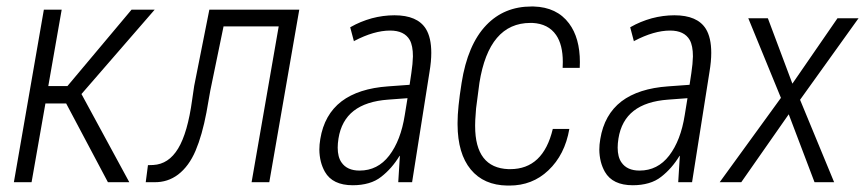

<svg xmlns="http://www.w3.org/2000/svg" viewBox="-20 -558 2650 588"><path d="M182.6 -241.2H119.1L76.7 0H22.5L114.3 -528.3H168.9L127.9 -294.4H186.5L382.8 -528.3H453.6L229.5 -270L376 0H310.5Z M896.5 -528.3 804.7 0H750.5L833.5 -477.1H664.6L624 -280.3L612.3 -213.9Q599.1 -144 578.9 -96.4Q558.6 -48.8 525.4 -23.4Q493.7 0.5 453.1 0Q450.7 0 448.2 0H426.3L433.1 -52.2L449.2 -52.7Q496.6 -55.2 525.6 -103.3Q554.7 -151.4 568.4 -252L574.7 -294.9L621.1 -528.3Z M1219.7 -206.1 1228 -257.3 1168.9 -252.9Q1101.1 -248 1063.2 -218.5Q1025.4 -189 1016.6 -133.8Q1014.2 -118.7 1014.2 -106Q1014.2 -77.1 1025.9 -60.5Q1043 -35.6 1081.1 -35.6Q1136.7 -35.6 1171.9 -81.5Q1207.5 -127.9 1219.7 -206.1ZM1118.7 -502Q1153.3 -511.2 1188 -511.2Q1258.3 -511.2 1284.2 -469.7Q1300.8 -442.9 1300.8 -396Q1300.8 -370.1 1295.4 -337.9L1242.2 -1V0H1240.7H1200.7H1199.7V-1L1204.6 -80.6H1203.6Q1180.2 -42 1147.5 -16.6Q1130.9 -3.4 1108.9 2.9Q1086.9 9.3 1060.5 9.3Q998.5 9.3 975.1 -31.7Q958.5 -61 958 -99.6Q958 -115.2 960.9 -132.3Q973.1 -207 1025.9 -247.6Q1078.1 -287.1 1168.5 -293.5L1234.4 -298.3L1239.7 -334Q1244.1 -363.3 1244.6 -385.3Q1244.6 -418 1234.9 -435.5Q1218.3 -464.4 1174.8 -464.4Q1125.5 -464.4 1064.9 -432.6L1064 -431.6L1063.5 -433.1L1052.7 -473.6V-474.6L1053.7 -475.1Q1083.5 -492.2 1118.7 -502Z M1537.1 -40Q1540 -40 1542.5 -40Q1643.6 -40 1672.9 -163.1H1723.6Q1710 -84 1659.2 -36.1Q1610.4 10.3 1540 10.3Q1537.1 10.3 1534.2 10.3Q1461.4 9.3 1421.6 -39.1Q1381.8 -87.4 1381.3 -176.3Q1381.3 -179.2 1381.3 -182.6Q1381.3 -226.6 1393.6 -303.7Q1412.1 -421.4 1469.2 -481Q1523.9 -538.1 1607.4 -538.1Q1610.8 -538.1 1614.3 -538.1Q1685.5 -536.1 1722.7 -486.3Q1755.9 -441.9 1755.9 -367.7Q1755.9 -358.9 1755.4 -350.1H1703.1Q1703.6 -359.4 1703.6 -368.2Q1703.6 -420.9 1683.1 -450.7Q1659.2 -485.4 1610.4 -487.8Q1607.4 -487.8 1604.5 -487.8Q1477.5 -487.8 1448.2 -304.2L1438 -226.1L1435.5 -190.9L1435.1 -175.3Q1435.1 -173.3 1435.1 -171.9Q1435.1 -43.9 1537.1 -40Z M2077.1 -206.1 2085.4 -257.3 2026.4 -252.9Q1958.5 -248 1920.7 -218.5Q1882.8 -189 1874 -133.8Q1871.6 -118.7 1871.6 -106Q1871.6 -77.1 1883.3 -60.5Q1900.4 -35.6 1938.5 -35.6Q1994.1 -35.6 2029.3 -81.5Q2064.9 -127.9 2077.1 -206.1ZM1976.1 -502Q2010.7 -511.2 2045.4 -511.2Q2115.7 -511.2 2141.6 -469.7Q2158.2 -442.9 2158.2 -396Q2158.2 -370.1 2152.8 -337.9L2099.6 -1V0H2098.1H2058.1H2057.1V-1L2062 -80.6H2061Q2037.6 -42 2004.9 -16.6Q1988.3 -3.4 1966.3 2.9Q1944.3 9.3 1918 9.3Q1856 9.3 1832.5 -31.7Q1815.9 -61 1815.4 -99.6Q1815.4 -115.2 1818.4 -132.3Q1830.6 -207 1883.3 -247.6Q1935.5 -287.1 2025.9 -293.5L2091.8 -298.3L2097.2 -334Q2101.6 -363.3 2102.1 -385.3Q2102.1 -418 2092.3 -435.5Q2075.7 -464.4 2032.2 -464.4Q1982.9 -464.4 1922.4 -432.6L1921.4 -431.6L1920.9 -433.1L1910.2 -473.6V-474.6L1911.1 -475.1Q1940.9 -492.2 1976.1 -502Z M2332 -501 2406.7 -301.8 2544.4 -501.5V-502H2545.4H2606.4H2609.4L2607.4 -499.5L2430.2 -252.4L2533.7 -2L2534.7 0H2532.2H2475.6H2474.6L2474.1 -1L2395.5 -208L2250.5 -0.5L2250 0H2249.5H2187H2184.1L2185.5 -2L2371.6 -258.3L2272.5 -500L2271.5 -502H2273.4H2330.6H2331.5Z"/></svg>

Font: MAUL Condensed Light Italic
Style: Light Italic
Weight: 300
Italic angle: -12°
Designer: MAUL
Version: Version 1.0; 2020; ttfautohint (v1.8.3)